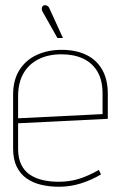

<svg xmlns="http://www.w3.org/2000/svg" viewBox="-20 -700 460 732"><path d="M168 -669Q166 -674 162.5 -676.5Q159 -679 154.5 -680Q150 -681 146 -679Q142 -677 140.5 -673Q139 -669 139.5 -664.5Q140 -660 142 -656L199 -555H220ZM49 -133V-230L391 -247V-342Q391 -398 369 -435.5Q347 -473 307.5 -491.5Q268 -510 215 -510Q162 -510 120 -490.5Q78 -471 54 -433Q30 -395 30 -339V-134Q30 -93 43.5 -65Q57 -37 81 -20Q105 -3 137 4.5Q169 12 205 12Q247 12 287.5 -0.5Q328 -13 365 -35L357 -52Q314 -28 279 -17.5Q244 -7 203 -7Q171 -7 143 -13.5Q115 -20 94 -34Q73 -48 61 -72.5Q49 -97 49 -133ZM371 -343V-265L49 -249V-333Q49 -384 69 -419.5Q89 -455 126.5 -474Q164 -493 214 -493Q262 -493 297 -476.5Q332 -460 351.5 -427Q371 -394 371 -343Z"/></svg>

Font: Advent Pro Thin
Style: Regular
Weight: 250
Version: Version 3.000